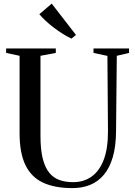

<svg xmlns="http://www.w3.org/2000/svg" viewBox="-20 -1004 726 1034"><path d="M370 9Q275.5 9 212.2 -20.2Q149 -49.5 117.2 -114.5Q85.5 -179.5 85.5 -286.5V-703.5L13 -719V-743H280.5V-719L198 -703.5V-272.5Q198 -198.5 210.2 -150Q222.5 -101.5 245.5 -73.5Q268.5 -45.5 301 -34.2Q333.5 -23 374 -23Q431 -23 473.2 -53Q515.5 -83 538.5 -143.5Q561.5 -204 561.5 -294.5L558.5 -703L483.5 -719V-743H675V-719L609 -703.5L605 -298Q604.5 -216.5 587.5 -158.2Q570.5 -100 539.5 -63Q508.5 -26 465.8 -8.5Q423 9 370 9ZM364 -796.5Q342.5 -806.5 318 -821.8Q293.5 -837 269.2 -855.5Q245 -874 225 -892.8Q205 -911.5 192 -927.5L258.5 -984.5L389 -816L365.5 -796.5Z"/></svg>

Font: Merriweather 120pt
Style: Regular
Weight: 400
Version: Version 2.100